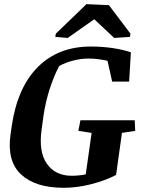

<svg xmlns="http://www.w3.org/2000/svg" viewBox="-20 -896 702 927"><path d="M368.2 -315.4H630.4L632.8 -264.2L568.8 -254.4L540.5 -51.3Q485.8 -23.4 418.7 -6.3Q351.6 10.7 287.6 10.7Q150.9 10.7 81.8 -53.7Q12.7 -118.2 30.8 -246.6L37.1 -290Q64.5 -474.6 163.3 -573Q262.2 -671.4 418.9 -671.4Q472.2 -671.4 522.5 -664.1Q572.8 -656.7 611.8 -643.6L603.5 -502H521.5L499 -602.5Q478.5 -607.4 453.9 -610.4Q429.2 -613.3 407.7 -613.3Q370.6 -613.3 332.3 -603.3Q293.9 -593.3 265.6 -577.1Q240.2 -529.3 219.7 -465.6Q199.2 -401.9 189.5 -333.5L180.7 -268.6Q166 -163.1 206.5 -105.2Q247.1 -47.4 326.2 -47.4Q360.8 -47.4 394 -54.2L422.4 -254.4L358.4 -264.2ZM607.4 -717.8 531.2 -712.9 435.1 -803.2 307.1 -712.9 247.1 -717.8 249.5 -733.4 397.5 -876 505.9 -871.1 609.9 -733.4Z"/></svg>

Font: Noticia Text
Style: Bold Italic
Weight: 700
Italic angle: -8°
Designer: JM Sole
Foundry: JM Sole
Version: Version 1.003